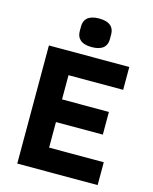

<svg xmlns="http://www.w3.org/2000/svg" viewBox="-133 -1008 874 1096"><g transform="rotate(15 303.5 -460.5)"><path d="M315 -752C381 -752 404 -783 404 -822V-851C404 -890 381 -921 315 -921C249 -921 226 -890 226 -851V-822C226 -783 249 -752 315 -752ZM552 0V-135H229V-286H506V-420H229V-563H552V-698H77V0Z"/></g></svg>

Font: LVC Sans
Style: Bold
Weight: 700
Designer: Mike Abbink, Paul van der Laan, Pieter van Rosmalen
Foundry: Bold Monday
Version: Version 3.0